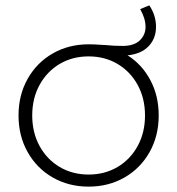

<svg xmlns="http://www.w3.org/2000/svg" viewBox="-20 -691 660 715"><path d="M540 -392.5C519.3 -431.5 491 -462.3 455 -485C489 -488.3 515.2 -499.7 533.5 -519C551.8 -538.3 561 -562.3 561 -591C561 -619.7 552.7 -646.3 536 -671L502 -657C515.3 -633.7 522 -611.7 522 -591C522 -571 514.8 -554.2 500.5 -540.5C486.2 -526.8 465 -520 437 -520C414.3 -520 394 -521 376 -523C370.7 -523 361.7 -523.5 349 -524.5C336.3 -525.5 323.3 -526 310 -526C260.7 -526 216.2 -514.7 176.5 -492C136.8 -469.3 105.7 -437.8 83 -397.5C60.3 -357.2 49 -311.7 49 -261C49 -210.3 60.3 -164.8 83 -124.5C105.7 -84.2 136.8 -52.7 176.5 -30C216.2 -7.3 260.7 4 310 4C359.3 4 403.8 -7.3 443.5 -30C483.2 -52.7 514.3 -84.2 537 -124.5C559.7 -164.8 571 -210.3 571 -261C571 -309.7 560.7 -353.5 540 -392.5ZM417.5 -69C385.8 -50.3 350 -41 310 -41C270 -41 234.2 -50.3 202.5 -69C170.8 -87.7 145.8 -113.7 127.5 -147C109.2 -180.3 100 -218.3 100 -261C100 -303.7 109.2 -341.7 127.5 -375C145.8 -408.3 170.8 -434.3 202.5 -453C234.2 -471.7 270 -481 310 -481C350 -481 385.8 -471.7 417.5 -453C449.2 -434.3 474.2 -408.3 492.5 -375C510.8 -341.7 520 -303.7 520 -261C520 -218.3 510.8 -180.3 492.5 -147C474.2 -113.7 449.2 -87.7 417.5 -69Z"/></svg>

Font: Montserrat Custom ExtraLight
Style: Regular
Weight: 300
Designer: Julieta Ulanovsky
Foundry: Julieta Ulanovsky
Version: Version 7.200